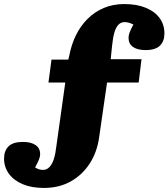

<svg xmlns="http://www.w3.org/2000/svg" viewBox="-37 -734 831 947"><path d="M180 193Q119 193 75 174.5Q31 156 7 123Q-17 90 -17 48Q-17 10 5 -12Q27 -34 76 -34Q116 -34 138.5 -18.5Q161 -3 161 26Q161 39 155 53.5Q149 68 136 92Q146 98 155.5 101Q165 104 175 104Q194 104 207.5 89.5Q221 75 229 49Q237 23 241 -13L285 -327H202L217 -440H300L305 -461Q315 -514 337.5 -560Q360 -606 394.5 -640.5Q429 -675 474.5 -694.5Q520 -714 576 -714Q638 -714 682.5 -695.5Q727 -677 750.5 -644.5Q774 -612 774 -569Q774 -531 752 -509Q730 -487 681 -487Q641 -487 619 -502.5Q597 -518 597 -547Q597 -560 602.5 -574.5Q608 -589 621 -613Q611 -618 600 -621.5Q589 -625 578 -625Q560 -625 547.5 -612.5Q535 -600 527.5 -574.5Q520 -549 516 -510L509 -442H661L647 -327H491L452 -57Q442 16 405.5 72.5Q369 129 311.5 161Q254 193 180 193Z"/></svg>

Font: Literata Variable Black
Style: Regular
Weight: 900
Designer: Latin by Veronika Burian and Jose Scaglione. Greek by Irene Vlachou. Cyrillic by Vera Evstafieva.
Foundry: TypeTogether
Version: Version 3.021